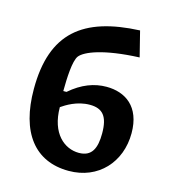

<svg xmlns="http://www.w3.org/2000/svg" viewBox="-111 -830 842 934"><g transform="rotate(15 310.0 -363.0)"><path d="M53.5 -330C53.5 -112 148 11.5 320 11.5C468.5 11.5 568.5 -98 568.5 -244.5C568.5 -379 487.5 -431.5 393 -431.5C332 -431.5 271 -409.5 210.5 -357H194.5C195 -423.5 198.5 -510 219 -537C243 -567 331.5 -603.5 511 -611L479 -738.5C196 -726 53.5 -613 53.5 -330ZM198.5 -277C220.5 -292 272 -326 337 -326C401.5 -326 430.5 -293 430.5 -207C430.5 -132.5 410.5 -86 345 -86C272.5 -86 199 -144.5 198.5 -277Z"/></g></svg>

Font: Monaspace Argon
Style: Bold
Weight: 700
Designer: Riley Cran & the Lettermatic Team
Foundry: Lettermatic
Version: Version 1.000 (Monaspace Argon)